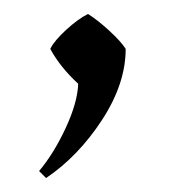

<svg xmlns="http://www.w3.org/2000/svg" viewBox="-20 -116 253 275"><path d="M160 -46Q160 4 126 56Q92 108 46 139L36 129Q57 104 74 67.5Q91 31 92 4Q66 -20 52 -46Q58 -58 75 -73.5Q92 -89 106 -96Q119 -88 136 -72.5Q153 -57 160 -46Z"/></svg>

Font: Almendra SC
Style: Regular
Weight: 400
Designer: Ana Sanfelippo
Foundry: Ana Sanfelippo
Version: Version 1.003